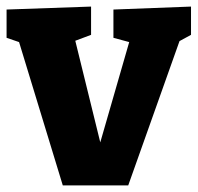

<svg xmlns="http://www.w3.org/2000/svg" viewBox="-24 -562 601 584"><path d="M321 -533 557 -542V-456L522 -437L366 2H167L34 -434L-4 -447V-533L253 -542V-456L205 -438L281 -129L369 -434L321 -447Z"/></svg>

Font: Bitter Pro ExtraBold
Style: Regular
Weight: 800
Designer: Sol Matas, and Bitter project Authors
Foundry: Sol Matas
Version: Version 1.010